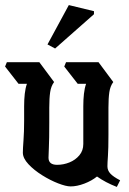

<svg xmlns="http://www.w3.org/2000/svg" viewBox="-39 -739 506 756"><path d="M421 -3Q398 -12 379 -22Q360 -32 343 -44Q322 -27 293 -16Q264 -5 239 -5Q221 -5 190 -17Q159 -29 127 -49Q95 -69 73 -92.5Q51 -116 51 -138Q51 -153 53.5 -186.5Q56 -220 56 -263V-321Q56 -347 58.5 -369.5Q61 -392 67 -409H34L-19 -477L-12 -494H116L174 -416Q162 -400 158.5 -376Q155 -352 155 -315V-256Q155 -190 153.5 -160Q152 -130 152 -118Q152 -90 186 -90Q211 -90 234.5 -99.5Q258 -109 273.5 -127.5Q289 -146 289 -172V-321Q289 -347 291.5 -369.5Q294 -392 300 -409H267L214 -477L221 -494H349L407 -416Q395 -400 391.5 -376Q388 -352 388 -315V-208Q388 -153 386 -125Q384 -97 384 -84Q384 -68 395.5 -55.5Q407 -43 434 -29ZM331 -683 178 -548 148 -564 232 -719 331 -695Z"/></svg>

Font: Jaini
Style: Regular
Weight: 400
Designer: Maithili Shingre, Girish Dalvi (Devanagari), Taresh Vohra (Latin)
Foundry: Ek Type
Version: Version 2.000; ttfautohint (v1.8.4.7-5d5b)